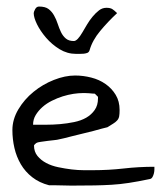

<svg xmlns="http://www.w3.org/2000/svg" viewBox="-20 -577 516 598"><path d="M18.6 -171.9Q18.6 -205.1 37.1 -236.3Q55.7 -267.6 84.5 -291Q113.3 -314.5 147.9 -328.1Q182.6 -341.8 213.9 -341.8Q239.3 -341.8 264.2 -335.4Q289.1 -329.1 308.6 -315.4Q328.1 -301.8 340.3 -281.7Q352.5 -261.7 352.5 -234.4Q352.5 -221.7 351.1 -214.4Q349.6 -207 344.7 -201.7Q339.8 -196.3 332.5 -191.9Q325.2 -187.5 314.5 -180.7Q308.6 -179.7 296.9 -176.3Q285.2 -172.9 270 -168.9Q254.9 -165 238.3 -161.1Q221.7 -157.2 206.5 -153.3Q191.4 -149.4 179.7 -146.5Q168 -143.6 162.1 -142.6Q159.2 -141.6 149.4 -140.6Q139.6 -139.6 128.4 -138.2Q117.2 -136.7 107.4 -135.3Q97.7 -133.8 95.7 -132.8Q92.8 -131.8 89.4 -128.4Q85.9 -125 85.9 -124Q85.9 -104.5 96.7 -91.3Q107.4 -78.1 124 -69.3Q140.6 -60.5 161.6 -56.2Q182.6 -51.8 203.1 -49.3Q223.6 -46.9 241.2 -46.9Q258.8 -46.9 269.5 -46.9Q318.4 -46.9 365.2 -52.2Q412.1 -57.6 460.9 -57.6V-49.8Q460.9 -43.9 459.5 -37.6Q458 -31.2 455.1 -25.9Q452.1 -20.5 447.3 -19.5Q410.2 -11.7 381.3 -7.3Q352.5 -2.9 327.1 -1.5Q301.8 0 274.4 0.5Q247.1 1 213.9 1H197.3Q186.5 1 173.8 0.5Q161.1 0 149.4 0H132.8Q102.5 -7.8 80.6 -24.9Q58.6 -42 44.9 -65.4Q31.2 -88.9 24.9 -116.2Q18.6 -143.6 18.6 -171.9ZM237.3 -287.1Q224.6 -287.1 208.5 -284.7Q192.4 -282.2 175.3 -276.9Q158.2 -271.5 141.6 -263.2Q125 -254.9 112.3 -243.7Q99.6 -232.4 91.3 -218.8Q83 -205.1 83 -188.5H123Q144.5 -188.5 167 -190.4Q189.5 -192.4 210.9 -196.8Q232.4 -201.2 248.5 -210.4Q264.6 -219.7 274.9 -234.4Q285.2 -249 285.2 -270.5V-275.4L275.4 -285.2Q273.4 -285.2 268.1 -285.6Q262.7 -286.1 256.8 -286.6Q251 -287.1 245.6 -287.1Q240.2 -287.1 237.3 -287.1ZM85 -536.1Q85 -540 89.4 -548.3Q93.8 -556.6 101.6 -556.6Q121.1 -556.6 131.3 -548.8Q141.6 -541 148.4 -528.8Q155.3 -516.6 159.7 -502.9Q164.1 -489.3 169.9 -477.1Q175.8 -464.8 185.1 -457Q194.3 -449.2 210 -449.2Q215.8 -449.2 222.7 -456.5Q229.5 -463.9 236.3 -475.6Q243.2 -487.3 251 -500.5Q258.8 -513.7 268.6 -525.4Q278.3 -537.1 288.6 -544.9Q298.8 -552.7 311.5 -552.7Q323.2 -552.7 329.6 -548.8Q335.9 -544.9 344.7 -536.1Q316.4 -509.8 292 -480.5Q267.6 -451.2 258.8 -419.9Q256.8 -414.1 251.5 -412.1Q246.1 -410.2 240.2 -409.7Q234.4 -409.2 228 -409.2Q221.7 -409.2 216.8 -409.2Q189.5 -409.2 165.5 -423.8Q141.6 -438.5 123.5 -459.5Q105.5 -480.5 95.2 -501.5Q85 -522.5 85 -536.1Z"/></svg>

Font: Swanky and Moo Moo
Style: Regular
Weight: 400
Designer: Kimberly Geswein
Foundry: Kimberly Geswein
Version: Version 1.002 2001